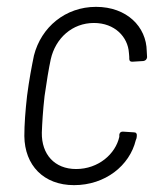

<svg xmlns="http://www.w3.org/2000/svg" viewBox="-20 -532 459 560"><path d="M196 8C287 8 358 -49 376 -123C378 -127 379 -131 379 -135C380 -142 377 -146 371 -146L340 -148C334 -149 329 -146 328 -139V-133C317 -83 267 -39 202 -39C139 -39 101 -82 102 -145C103 -172 105 -208 110 -252C116 -294 122 -331 128 -359C142 -421 191 -465 254 -465C315 -465 353 -424 356 -378C356 -374 357 -371 357 -366V-361C357 -354 360 -352 366 -352L398 -354C404 -355 408 -358 409 -365L408 -383C407 -454 350 -512 260 -512C171 -512 100 -453 79 -370C72 -336 65 -299 59 -253C54 -209 51 -169 51 -135C52 -50 107 8 196 8Z"/></svg>

Font: Barlow Semi Condensed Light
Style: Italic
Weight: 300
Width: 4
Italic angle: -7°
Designer: Jeremy Tribby
Foundry: Tribby Type
Version: Version 1.422;hotconv 1.0.109;makeotfexe 2.5.65596